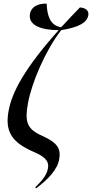

<svg xmlns="http://www.w3.org/2000/svg" viewBox="-20 -824 507 1057"><path d="M179 213C247 161 296 110 306 52C316 -5 297 -38 213 -76C129 -113 115 -151 134 -256C154 -367 229 -545 317 -658C417 -674 459 -701 466 -739C471 -766 451 -781 420 -783C382 -744 348 -708 317 -674C252 -683 239 -747 237 -804C198 -805 153 -793 145 -747C134 -684 209 -658 303 -658C115 -448 45 -315 27 -212C7 -101 44 -41 163 11C219 35 252 58 244 102C239 133 221 162 174 207Z"/></svg>

Font: Noto Serif Display ExtraCondensed Medium
Style: Italic
Weight: 500
Width: 2
Italic angle: -12°
Designer: Monotype Design Team
Foundry: Monotype Imaging Inc.
Version: Version 2.009